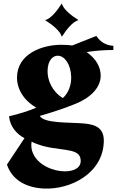

<svg xmlns="http://www.w3.org/2000/svg" viewBox="-20 -764 693 1106"><path d="M121 32 20 184C51 277 136 317 231 322C386 330 575 234 578 49C579 -25 534 -47 461 -53C372 -60 235 -53 209 -96C280 -117 344 -137 415 -166C504 -202 560 -261 560 -328C560 -377 534 -426 479 -464C529 -472 577 -476 633 -476V-500C587 -503 557 -524 535 -557L396 -502C382 -504 364 -506 333 -506C221 -506 78 -453 78 -317C78 -251 116 -186 189 -144C146 -125 91 -108 32 -94C38 -34 76 8 121 32ZM162 52C241 92 325 91 380 103C415 110 440 122 444 152C452 200 409 223 354 223C286 223 199 187 170 119C161 99 158 76 162 52ZM254 -356C255 -417 285 -445 315 -443C352 -441 388 -395 390 -321C391 -275 376 -230 342 -199C280 -237 253 -302 254 -356ZM336 -552C364 -596 400 -640 432 -648C388 -676 344 -712 336 -744C308 -700 272 -656 240 -648C284 -620 328 -584 336 -552Z"/></svg>

Font: Sinistre Bold
Style: Regular
Weight: 900
Designer: Jules Durand
Foundry: Collletttivo
Version: Version 69.420;Glyphs 3.2 (3217)